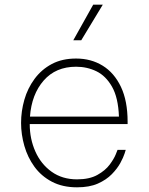

<svg xmlns="http://www.w3.org/2000/svg" viewBox="-20 -790 635 820"><path d="M327 -618H293L378 -770H419ZM309 10Q247 10 201.5 -14Q156 -38 127 -78Q98 -118 84 -167Q70 -216 70 -265Q70 -315 84 -364Q98 -413 127.5 -453Q157 -493 201 -516.5Q245 -540 305 -540Q369 -540 418.5 -509.5Q468 -479 496.5 -419Q525 -359 525 -270V-260H107Q107 -197 131 -143Q155 -89 200.5 -56.5Q246 -24 309 -24Q362 -24 396 -43Q430 -62 448.5 -87Q467 -112 474.5 -131Q482 -150 482 -150H517Q517 -150 512 -134Q507 -118 494 -94Q481 -70 457.5 -46Q434 -22 398 -6Q362 10 309 10ZM108 -292H488Q485 -373 458.5 -419.5Q432 -466 392 -485.5Q352 -505 305 -505Q218 -505 166.5 -446Q115 -387 108 -292Z"/></svg>

Font: Be Vietnam Pro Thin
Style: Regular
Weight: 100
Designer: Lam Bao, Tony Le, Vietanh Nguyen
Foundry: Yellow Type Foundry
Version: Version 1.002; ttfautohint (v1.8.3)